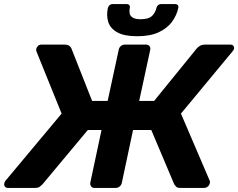

<svg xmlns="http://www.w3.org/2000/svg" viewBox="-25 -918 1163 938"><path d="M1101 -700Q1111 -700 1115.5 -693.5Q1120 -687 1118 -679Q1116 -673 1111 -667L859 -363L1000 -34Q1002 -29 1000 -23Q998 -13 990 -6.5Q982 0 973 0H855Q841 0 835 -6.5Q829 -13 826 -18L714 -283H625L570 -24Q568 -14 559.5 -7Q551 0 541 0H436Q426 0 420.5 -7Q415 -14 416 -25L471 -283H404L183 -18Q178 -13 170 -6.5Q162 0 148 0H14Q4 0 -1 -6.5Q-6 -13 -4 -23Q-3 -25 -2 -28.5Q-1 -32 1 -34L276 -363L153 -667Q151 -673 152 -679Q154 -687 160.5 -693.5Q167 -700 177 -700H291Q305 -700 313 -694.5Q321 -689 324 -681L425 -425H501L555 -675Q557 -686 565.5 -693Q574 -700 584 -700H689Q699 -700 705 -693Q711 -686 709 -675L655 -425H728L936 -681Q943 -689 952.5 -694.5Q962 -700 977 -700ZM645 -741Q582 -741 548 -760Q514 -779 504 -810.5Q494 -842 502 -879Q504 -887 510 -892.5Q516 -898 525 -898H594Q603 -898 607 -892.5Q611 -887 609 -879Q606 -865 608.5 -852.5Q611 -840 623.5 -832Q636 -824 662 -824Q702 -824 718.5 -841Q735 -858 739 -879Q741 -887 747 -892.5Q753 -898 762 -898H831Q840 -898 844 -892.5Q848 -887 846 -879Q838 -842 814.5 -810.5Q791 -779 749.5 -760Q708 -741 645 -741Z"/></svg>

Font: Rubik SemiBold
Style: Italic
Weight: 600
Italic angle: -12°
Designer: Hubert and Fischer
Foundry: Hubert and Fischer
Version: Version 2.300;gftools[0.9.30]